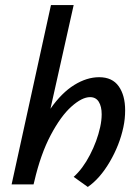

<svg xmlns="http://www.w3.org/2000/svg" viewBox="-20 -731 545 761"><path d="M476 -294Q476 -259 469 -227Q454 -156 415 -89.5Q376 -23 328 10L272 -30Q308 -62 336.5 -117Q365 -172 377 -227Q383 -254 383 -278Q383 -309 371.5 -327.5Q360 -346 337 -346Q305 -346 263 -308.5Q221 -271 181 -195.5Q141 -120 116 -12L113 0H26L182 -711H272L180 -300Q224 -363 274 -394Q324 -425 373 -425Q425 -425 450.5 -389Q476 -353 476 -294Z"/></svg>

Font: Ysabeau Semibold
Style: Italic
Weight: 600
Italic angle: -12°
Designer: Christian Thalmann (Catharsis Fonts)
Version: Version 0.003